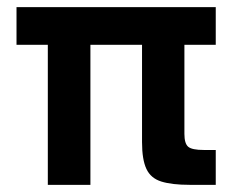

<svg xmlns="http://www.w3.org/2000/svg" viewBox="-20 -516 672 536"><path d="M113.5 0V-391H26.1V-496H582.3V-391H494.8V-142.1Q494.8 -115.3 505.4 -106.3Q516 -97.3 549.3 -97.3H582.3V0H509.3Q459.7 0 430.3 -9.2Q401 -18.4 388.8 -44.3Q376.5 -70.2 376.5 -119.2V-391H232.4V0Z"/></svg>

Font: Atkinson Hyperlegible Mono ExtraLight
Style: Regular
Weight: 200
Monospace: yes
Designer: Elliott Scott, Megan Eiswerth, Linus Boman, Theodore Petrosky, Letters from Sweden
Foundry: Applied Design Works, Letters from Sweden
Version: Version 2.001